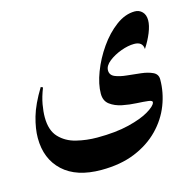

<svg xmlns="http://www.w3.org/2000/svg" viewBox="-81 -411 676 666"><g transform="rotate(-15 257.5 -77.5)"><path d="M458 -328.1Q473.6 -328.1 484.4 -317.1Q495.1 -306.2 495.1 -286.6Q495.1 -268.1 484.9 -242.7Q474.6 -217.3 458.5 -192.9Q457 -219.7 426.3 -219.7Q404.8 -219.7 378.9 -210.2Q353 -200.7 334.2 -185.8Q315.4 -170.9 315.4 -154.3Q315.4 -137.2 332.3 -130.1Q349.1 -123 374 -120.6Q398.9 -118.2 423.8 -115.2Q448.7 -112.3 465.6 -104.2Q482.4 -96.2 482.4 -77.6Q482.4 -30.8 465.1 13.9Q447.8 58.6 412.8 94.5Q377.9 130.4 325.9 151.9Q273.9 173.3 204.6 173.3Q115.7 173.3 67.6 128.9Q19.5 84.5 19.5 9.3Q19.5 -23.9 31.2 -65.2Q43 -106.4 75.2 -159.2L82.5 -155.8Q70.3 -125 65.9 -99.6Q61.5 -74.2 61.5 -54.2Q61.5 -6.8 85 18.1Q108.4 43 144.8 52Q181.2 61 219.7 61Q286.1 61 333.5 49.3Q380.9 37.6 407.2 21.7Q433.6 5.9 437 -5.9Q439.5 -13.7 423.3 -15.6Q407.2 -17.6 382.1 -18.8Q356.9 -20 331.3 -25.1Q305.7 -30.3 288.1 -43.5Q270.5 -56.6 270.5 -82.5Q270.5 -116.7 286.6 -158.9Q302.7 -201.2 329.6 -239.7Q356.4 -278.3 389.9 -303.2Q423.3 -328.1 458 -328.1Z"/></g></svg>

Font: Lateef SemiBold
Style: Regular
Weight: 600
Designer: SIL International
Foundry: SIL International
Version: Version 4.200